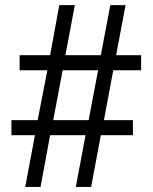

<svg xmlns="http://www.w3.org/2000/svg" viewBox="-20 -734 599 754"><path d="M189 -262.2H328.1L365.2 -458H226.1ZM502 -262.2V-203.1H376L337.9 0H277.8L315.9 -203.1H176.8L139.2 0H79.1L117.2 -203.1H24.9V-262.2H127.9L166 -458H57.1V-517.1H176.8L212.9 -713.9H273.9L236.8 -517.1H376L413.1 -713.9H473.1L436 -517.1H534.2V-458H424.8L388.2 -262.2Z"/></svg>

Font: Gandom FD
Style: FD
Weight: 400
Foundry: DejaVu fonts team - Redesigned by Saber Rastikerdar - Based on Samim Font
Version: Version 0.6